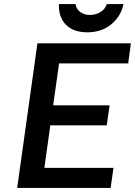

<svg xmlns="http://www.w3.org/2000/svg" viewBox="-20 -919 660 939"><path d="M521 0 535 -98H197L226 -306H502L516 -404H240L269 -609H607L620 -707H163L64 0ZM407 -761Q476 -761 523.5 -799.5Q571 -838 584 -899H502Q494 -874 471.5 -860Q449 -846 419 -846Q391 -846 371.5 -861Q352 -876 350 -899H268V-893Q268 -831 304.5 -796Q341 -761 407 -761Z"/></svg>

Font: Brisa Sans Medium
Style: Italic
Weight: 600
Italic angle: -8°
Designer: Dalton Maag Ltd
Foundry: Dalton Maag Ltd
Version: Version 1.101;July 10, 2019;FontCreator 11.5.0.2425 64-bit